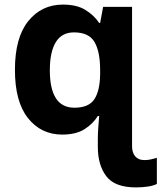

<svg xmlns="http://www.w3.org/2000/svg" viewBox="-20 -576 703 836"><path d="M254 -556Q314 -556 351.5 -533Q389 -510 412 -476H416L429 -546H555V61Q555 89 569 105Q583 121 608 121Q625 121 637 118Q649 115 663 111V225Q647 233 622.5 236.5Q598 240 572 240Q480 240 443 191.5Q406 143 406 64V27Q406 5 408 -22Q410 -49 412 -71H406Q385 -37 348 -13.5Q311 10 251 10Q159 10 102 -61.5Q45 -133 45 -272Q45 -412 103 -484Q161 -556 254 -556ZM302 -435Q249 -435 223 -392.5Q197 -350 197 -270Q197 -107 304 -107Q366 -107 390.5 -143.5Q415 -180 416 -253V-271Q416 -351 391.5 -393Q367 -435 302 -435Z"/></svg>

Font: Noto IKEA Latin
Style: Bold
Weight: 700
Designer: Monotype Design Team
Foundry: Monotype Imaging Inc.
Version: Version 1.0